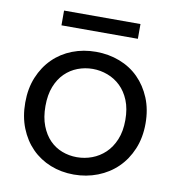

<svg xmlns="http://www.w3.org/2000/svg" viewBox="-81 -789 803 871"><g transform="rotate(10 320.0 -353.5)"><path d="M597 -275Q597 -210 575 -157.5Q553 -105 515 -68Q477 -31 425.5 -11Q374 9 316 9Q258 9 208 -11Q158 -31 121.5 -68Q85 -105 64 -157.5Q43 -210 43 -275Q43 -340 64.5 -392Q86 -444 123.5 -481Q161 -518 211.5 -537.5Q262 -557 320 -557Q378 -557 429 -537.5Q480 -518 517 -481Q554 -444 575.5 -392Q597 -340 597 -275ZM136 -275Q136 -223 151 -184.5Q166 -146 190.5 -121Q215 -96 247.5 -83.5Q280 -71 316 -71Q352 -71 385.5 -83.5Q419 -96 445.5 -121Q472 -146 488 -184.5Q504 -223 504 -275Q504 -327 488.5 -365Q473 -403 447 -428Q421 -453 387.5 -465.5Q354 -478 319 -478Q283 -478 250 -465.5Q217 -453 191.5 -428Q166 -403 151 -365Q136 -327 136 -275ZM144 -716H496V-648H144Z"/></g></svg>

Font: Poppins
Style: Regular
Weight: 400
Designer: Ninad Kale (Devanagari), Jonny Pinhorn (Latin)
Foundry: Indian Type Foundry
Version: Version 3.002 2017